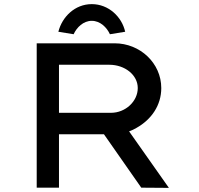

<svg xmlns="http://www.w3.org/2000/svg" viewBox="-20 -910 963 931"><path d="M337 -744C352 -777 384 -809 425 -809C466 -809 498 -777 513 -744L587 -756C571 -828 507 -890 425 -890C343 -890 281 -828 263 -756ZM266 0V-259H484L665 0L799 1L606 -273C619 -278 631 -283 642 -290C715 -331 762 -400 762 -483C762 -604 659 -700 536 -700H158V0ZM266 -596H510C585 -596 648 -547 648 -483C648 -419 589 -363 518 -363H266Z"/></svg>

Font: Lexend Peta
Style: Regular
Weight: 400
Designer: Bonnie Shaver-Troup, Thomas Jockin
Foundry: Lexend
Version: Version 1.007